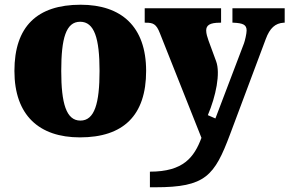

<svg xmlns="http://www.w3.org/2000/svg" viewBox="-20 -571 1224 812"><path d="M318 10C502 10 598 -83 598 -271C598 -459 493 -551 321 -551C137 -551 41 -459 41 -271C41 -83 146 10 318 10ZM614 221H637C849 221 887 173 953 -3L1104 -406C1121 -452 1144 -473 1180 -475H1184V-536H963V-475H968C1007 -473 1023 -467 1023 -442C1023 -429 1016 -399 1012 -388L891 -70L859 -84C893 -164 913 -261 894 -312L862 -399C857 -413 852 -429 852 -442C852 -464 867 -475 910 -475H915V-536H592V-475H597C627 -475 641 -470 656 -431L832 12C801 94 756 155 614 155ZM320 -61C260 -61 239 -134 239 -271C239 -409 259 -479 319 -479C379 -479 401 -409 401 -271C401 -134 380 -61 320 -61Z"/></svg>

Font: UArctic Serif Black
Style: Regular
Weight: 900
Designer: Customization by Puisto advertising & original work Monotype Design Team
Foundry: Monotype Imaging Inc.
Version: Version 2.004